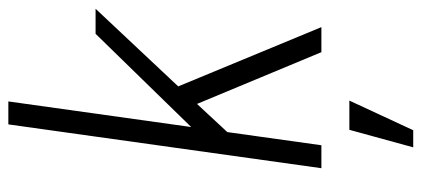

<svg xmlns="http://www.w3.org/2000/svg" viewBox="-295 -495 1010 460"><g transform="rotate(-90 210.0 -265.0)"><path d="M315 0 191 -298 112 -213 124 -300 359 -541H419L233 -343L375 0ZM37 0 142 -750H197L92 0ZM87 220 129 67H199L128 220Z"/></g></svg>

Font: Mohave Light Light
Style: Italic
Weight: 300
Italic angle: -8°
Version: Version 2.003